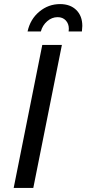

<svg xmlns="http://www.w3.org/2000/svg" viewBox="-20 -920 423 940"><path d="M283 -700 143 0H47L187 -700ZM317 -779Q317 -804 302 -820Q287 -836 262 -836Q234 -836 211 -816Q188 -796 180 -766H115Q128 -826 172.5 -863Q217 -900 274 -900Q324 -900 353.5 -871Q383 -842 383 -793Q383 -784 381 -766H316Q317 -770 317 -779Z"/></svg>

Font: Gontserrat
Style: Italic
Weight: 400
Italic angle: -11.3°
Designer: Julieta Ulanovsky
Foundry: Julieta Ulanovsky
Version: Version 6.001